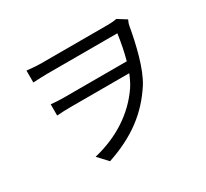

<svg xmlns="http://www.w3.org/2000/svg" viewBox="-150 -944 1301 1213"><g transform="rotate(-30 500.0 -338.0)"><path d="M162 -718V-631C199 -633 233 -635 265 -635C333 -635 716 -635 777 -635C769 -578 757 -513 740 -452H277C246 -452 215 -454 188 -457V-375C218 -377 246 -379 280 -379H716C703 -347 689 -318 673 -294C582 -160 441 -69 268 -28L333 42C530 -24 656 -122 750 -266C808 -356 845 -516 867 -641C870 -656 876 -668 880 -677L816 -717C799 -713 777 -711 755 -711C705 -711 332 -711 265 -711C224 -711 183 -716 162 -718Z"/></g></svg>

Font: Source Han Sans JP
Style: Regular
Weight: 400
Designer: Ryoko NISHIZUKA 西塚涼子 (kana, bopomofo & ideographs); Paul D. Hunt (Latin, Greek & Cyrillic); Sandoll Communications 산돌커뮤니
Foundry: Adobe
Version: Version 2.004;hotconv 1.0.118;makeotfexe 2.5.65603